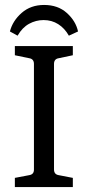

<svg xmlns="http://www.w3.org/2000/svg" viewBox="-20 -755 354 775"><path d="M274 -532 217 -520Q198 -517 198 -497V-71Q198 -51 217 -48L274 -37V0H40V-37L98 -48Q117 -51 117 -70V-497Q117 -517 98 -520L40 -532V-569H274ZM158 -735Q214 -735 250 -702.5Q286 -670 295 -628L258 -611Q241 -641 215 -657.5Q189 -674 156 -674Q125 -674 97.5 -659Q70 -644 51 -611L20 -628Q31 -671 67.5 -703Q104 -735 158 -735Z"/></svg>

Font: Rasa
Style: Regular
Weight: 400
Designer: Anna Giedrys (Yrsa+Rasa design), David Brezina (Yrsa art-direction, Rasa art-direction, design)
Foundry: Rosetta Type Foundry
Version: Version 2.004